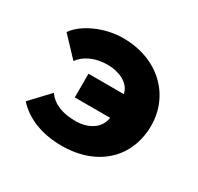

<svg xmlns="http://www.w3.org/2000/svg" viewBox="-114 -618 798 772"><g transform="rotate(30 285.0 -232.5)"><path d="M121 -152 40 -66C86 -14 161 17 253 17C420 17 526 -85 526 -233C526 -371 419 -482 253 -482C168 -482 78 -441 43 -389L125 -302C148 -334 192 -358 253 -358C301 -358 358 -337 367 -288H203V-178H367C360 -123 307 -97 253 -97C195 -97 149 -112 121 -152Z"/></g></svg>

Font: Kreadon Extra Bold
Style: Regular
Weight: 800
Designer: kohakuno
Foundry: StudioGnu
Version: Version 1.000;Glyphs 3.1.2 (3151)